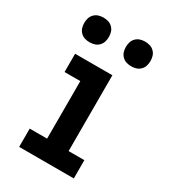

<svg xmlns="http://www.w3.org/2000/svg" viewBox="-182 -828 813 919"><g transform="rotate(30 225.0 -369.0)"><path d="M74 0V-101H170V-419H83V-520H289V-101H376V0ZM345 -602Q331 -602 318 -606Q305 -610 295 -620Q285 -630 281 -643Q277 -656 277 -670Q277 -684 281 -697Q285 -710 295 -720Q305 -730 318 -734Q331 -738 345 -738Q359 -738 372 -734Q385 -730 395 -720Q405 -710 409 -697Q413 -684 413 -670Q413 -656 409 -643Q405 -630 395 -620Q385 -610 372 -606Q359 -602 345 -602ZM115 -602Q101 -602 88 -606Q75 -610 65 -620Q55 -630 51 -643Q47 -656 47 -670Q47 -684 51 -697Q55 -710 65 -720Q75 -730 88 -734Q101 -738 115 -738Q129 -738 142 -734Q155 -730 165 -720Q175 -710 179 -697Q183 -684 183 -670Q183 -656 179 -643Q175 -630 165 -620Q155 -610 142 -606Q129 -602 115 -602Z"/></g></svg>

Font: Iosevka Book
Style: Bold
Weight: 700
Designer: Belleve Invis
Foundry: Belleve Invis
Version: Version 28.0.7; ttfautohint (v1.8.3)